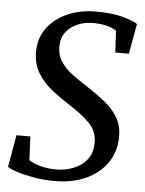

<svg xmlns="http://www.w3.org/2000/svg" viewBox="-54 -795 642 849"><g transform="rotate(5 267.0 -371.0)"><path d="M220.5 11Q173 11 129.2 3.5Q85.5 -4 53.8 -14.2Q22 -24.5 10 -33.5L35 -176H96.5L101.5 -71.5Q121 -57.5 154 -49Q187 -40.5 221.5 -40.5Q263.5 -40.5 299.5 -54.8Q335.5 -69 358 -97Q380.5 -125 382 -167.5Q384 -223.5 347 -260Q310 -296.5 255 -331Q215.5 -356 177.2 -386Q139 -416 114.2 -455.8Q89.5 -495.5 89 -549.5Q88.5 -612 122.2 -657.2Q156 -702.5 212.2 -727Q268.5 -751.5 337 -751.5Q410 -751.5 456 -738.8Q502 -726 523 -712.5L498.5 -578.5H438.5L433 -674.5Q417.5 -686 390.8 -693Q364 -700 328.5 -700Q293 -700 261.2 -686.8Q229.5 -673.5 209.8 -648Q190 -622.5 189.5 -584.5Q189.5 -545 208.8 -516Q228 -487 260.2 -463.2Q292.5 -439.5 331 -415Q369 -390.5 405 -362.2Q441 -334 464.2 -297.5Q487.5 -261 487.5 -210.5Q488 -146 454.8 -96Q421.5 -46 361.5 -17.5Q301.5 11 220.5 11Z"/></g></svg>

Font: Merriweather
Style: Italic
Weight: 400
Italic angle: -7.8°
Designer: Eben Sorkin
Foundry: Eben Sorkin
Version: Version 2.100